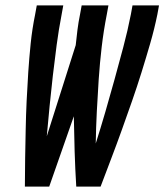

<svg xmlns="http://www.w3.org/2000/svg" viewBox="-20 -690 608 710"><path d="M72 0Q72 -53 73 -105.5Q74 -158 75 -211Q76 -264 78.5 -317Q81 -370 84.5 -423Q88 -476 93.5 -529.5Q99 -583 110 -637L116 -670H214L208 -637Q197 -580 189.5 -523.5Q182 -467 175.5 -411Q169 -355 163.5 -298.5Q158 -242 153 -186L260 -523Q263 -552 266.5 -580Q270 -608 276 -637L282 -670H381L375 -637Q363 -576 356 -516Q349 -456 345 -396.5Q341 -337 338 -277.5Q335 -218 334 -158L333 -156Q352 -216 369.5 -276Q387 -336 403.5 -396Q420 -456 436 -516Q452 -576 464 -637L470 -670H568L562 -637Q551 -583 535.5 -529.5Q520 -476 503.5 -423Q487 -370 468.5 -317Q450 -264 431 -211Q412 -158 392 -105.5Q372 -53 352 0H262Q258 -65 256 -130Q254 -195 253 -260L162 0Z"/></svg>

Font: Lode Dark
Style: Bold Italic
Weight: 700
Italic angle: -11°
Monospace: yes
Designer: Belleve Invis
Foundry: Belleve Invis
Version: Version 29.2.0; ttfautohint (v1.8.3)